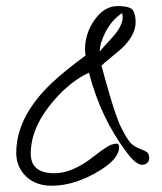

<svg xmlns="http://www.w3.org/2000/svg" viewBox="-20 -590 525 622"><path d="M79.6 -92.3C79.6 -150.2 105.3 -208.5 156.7 -267.1C191.9 -307.1 229 -336.3 268.1 -354.5C293.1 -258.1 333 -173.3 387.7 -100.1C388 -99.8 388.5 -99.1 389.2 -98.1C409.3 -70.1 426.6 -56.2 440.9 -56.2C443.5 -56.2 446.1 -56.6 448.7 -57.6C458.5 -61.2 463.4 -68.5 463.4 -79.6C463.4 -82.8 462.5 -86.8 460.7 -91.6C458.9 -96.3 450.8 -101.3 436.3 -106.7C421.8 -112.1 410.7 -118.8 403.1 -127C395.4 -135.1 385.2 -151.9 372.3 -177.2C359.5 -202.6 342.1 -255.4 320.3 -335.4L308.6 -377.4C315.1 -383.6 325.8 -392.7 340.6 -404.8C355.4 -416.8 366 -425.8 372.6 -431.6C403.8 -460.3 419.4 -489.3 419.4 -518.6C419.4 -533.2 416.8 -545.5 411.6 -555.4C406.4 -565.3 389.6 -570.3 361.1 -570.3C332.6 -570.3 307.9 -555.7 286.9 -526.4C265.9 -497.1 255.4 -464.5 255.4 -428.7C255.4 -424.8 256 -418.6 257.3 -410.2C210.4 -375.7 174 -346 147.9 -321.3C71.1 -248.4 32.7 -172.9 32.7 -94.7C32.7 -69 40.4 -46.7 55.7 -27.8C77.5 -1.5 107.9 11.7 147 11.7C199.1 11.7 252.4 -5.5 307.1 -40C346.2 -64.8 365.7 -88.9 365.7 -112.3C365.7 -120.4 363.7 -124.6 359.6 -124.8C355.6 -124.9 349.5 -123.9 341.6 -121.6C333.6 -119.3 316.7 -108.4 291 -88.9L268.6 -71.8C228.5 -43.1 191.1 -28.8 156.2 -28.8C105.1 -28.8 79.6 -50 79.6 -92.3ZM303.2 -423.3C303.2 -441.6 309.7 -463.1 322.8 -488C335.8 -512.9 353.5 -532.9 376 -547.9C377 -539.1 377.4 -534.5 377.4 -534.2C377.4 -514.6 365.4 -491.9 341.3 -465.8C319.5 -442.4 306.8 -428.2 303.2 -423.3Z"/></svg>

Font: Kristi
Style: Medium
Weight: 400
Italic angle: -15°
Version: Version 1.003